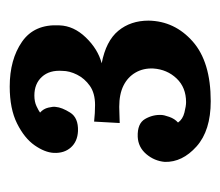

<svg xmlns="http://www.w3.org/2000/svg" viewBox="-50 -706 464 405"><g transform="rotate(-90 182.5 -504.0)"><path d="M171 -292Q109 -292 75.5 -322Q42 -352 43 -389Q45 -411 59.5 -428Q74 -445 96 -446Q124 -447 133.5 -430.5Q143 -414 142 -396Q142 -391 138 -379.5Q134 -368 126 -361Q133 -351 147 -347.5Q161 -344 169 -344Q200 -344 219 -364Q238 -384 240 -413Q241 -434 231.5 -450.5Q222 -467 204 -476Q186 -485 159 -485Q152 -485 141.5 -484.5Q131 -484 125 -484L128 -538Q137 -537 146 -536.5Q155 -536 163 -536Q188 -536 203.5 -547Q219 -558 227 -574Q235 -590 235 -605Q237 -632 222.5 -648Q208 -664 183 -664Q170 -664 160.5 -659.5Q151 -655 147 -652Q155 -645 157.5 -634.5Q160 -624 159 -619Q158 -606 147 -588.5Q136 -571 108 -572Q86 -573 73.5 -587Q61 -601 62 -623Q63 -642 78 -663.5Q93 -685 124 -700.5Q155 -716 202 -716Q259 -716 296.5 -690Q334 -664 331 -611Q330 -581 305.5 -555.5Q281 -530 251 -522Q298 -513 319.5 -487Q341 -461 341 -423Q340 -368 297 -330Q254 -292 171 -292Z"/></g></svg>

Font: Lora
Style: Italic
Weight: 400
Italic angle: -3°
Designer: Olga Karpushina, Alexei Vanyashin (Cyrillic)
Foundry: Cyreal
Version: Version 3.008